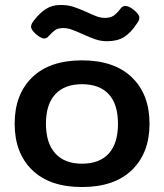

<svg xmlns="http://www.w3.org/2000/svg" viewBox="-20 -738 661 773"><path d="M312 -601Q283 -614 267 -619.5Q251 -625 235 -625Q215 -625 204 -618Q193 -611 176 -593Q169 -583 158 -583Q145 -583 123 -602Q105 -619 105 -630Q105 -641 116 -655Q140 -686 165 -702Q190 -718 224 -718Q253 -718 276 -710.5Q299 -703 330 -689Q353 -678 369.5 -672Q386 -666 403 -666Q423 -666 436 -674Q449 -682 465 -703Q473 -714 485 -714Q499 -714 519 -698Q541 -680 541 -667Q541 -656 531 -643Q506 -605 479 -588.5Q452 -572 410 -572Q387 -572 364.5 -579.5Q342 -587 312 -601ZM39 -240Q39 -358 109.5 -426.5Q180 -495 310 -495Q440 -495 511 -426.5Q582 -358 582 -240Q582 -122 511 -53.5Q440 15 310 15Q180 15 109.5 -53.5Q39 -122 39 -240ZM455 -240Q455 -318 418 -358.5Q381 -399 310 -399Q240 -399 202.5 -358.5Q165 -318 165 -240Q165 -162 202.5 -120.5Q240 -79 310 -79Q381 -79 418 -120Q455 -161 455 -240Z"/></svg>

Font: Mitr
Style: Regular
Weight: 400
Designer: Thanarat Vachiruckul
Foundry: Cadson Demak
Version: Version 1.003